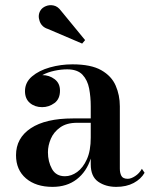

<svg xmlns="http://www.w3.org/2000/svg" viewBox="-20 -719 592 749"><path d="M167 -606Q142.5 -613.5 134.5 -636.8Q126.5 -660 138 -678.5Q145 -689.5 159.2 -695.2Q173.5 -701 189.5 -697.5Q205.5 -694 218 -677L312 -562.5L300.5 -549ZM264.5 -257H334V-304.5Q334 -340.5 327.8 -373.5Q321.5 -406.5 301.8 -427.5Q282 -448.5 242 -448.5Q218.5 -448.5 192.5 -443Q166.5 -437.5 145 -426Q172 -426 193 -410.2Q214 -394.5 214 -365.5Q214 -332.5 192.2 -316.8Q170.5 -301 144.5 -301Q116 -301 96.8 -317.2Q77.5 -333.5 77.5 -363.5Q77.5 -397.5 104.8 -420.8Q132 -444 174.5 -456Q217 -468 262.5 -468Q335 -468 375 -445.2Q415 -422.5 431.2 -385.2Q447.5 -348 447.5 -304.5V-61Q447.5 -44.5 453.5 -33Q459.5 -21.5 478.5 -21.5Q491 -21.5 507.2 -32Q523.5 -42.5 533.5 -60.5L544 -45Q530 -20.5 501.5 -5.2Q473 10 433.5 10Q392 10 363 -10.2Q334 -30.5 334 -78V-100.5Q317.5 -49 279.2 -19.5Q241 10 185 10Q120 10 81.2 -23.2Q42.5 -56.5 42.5 -113.5Q42.5 -180.5 100.2 -218.8Q158 -257 264.5 -257ZM233.5 -31.5Q258 -31.5 281 -48Q304 -64.5 319 -97.8Q334 -131 334 -182.5V-240H280.5Q240 -240 214.8 -222Q189.5 -204 178.2 -177.5Q167 -151 167 -125Q167 -88.5 182.8 -60Q198.5 -31.5 233.5 -31.5Z"/></svg>

Font: Bodoni* 11pt Medium
Style: Regular
Weight: 500
Version: Version 2.3